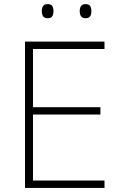

<svg xmlns="http://www.w3.org/2000/svg" viewBox="-20 -917 591 937"><path d="M490 0H102V-714H490V-678H141V-394H470V-358H141V-36H490ZM184 -863Q184 -878 190.5 -887.5Q197 -897 212 -897Q229 -897 235 -887.5Q241 -878 241 -863Q241 -847 235 -837.5Q229 -828 212 -828Q197 -828 190.5 -837.5Q184 -847 184 -863ZM369 -863Q369 -878 375.5 -887.5Q382 -897 397 -897Q414 -897 420 -887.5Q426 -878 426 -863Q426 -847 420 -837.5Q414 -828 397 -828Q382 -828 375.5 -837.5Q369 -847 369 -863Z"/></svg>

Font: Noto Sans Gujarati UI ExtraLight
Style: Regular
Weight: 200
Designer: Jelle Bosma - Monotype Design Team, Universal Thirst
Foundry: Monotype Imaging Inc.
Version: Version 2.106; ttfautohint (v1.8.4.7-5d5b)